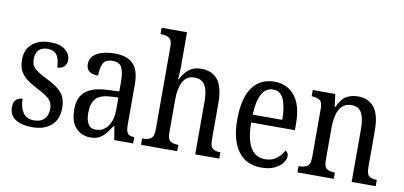

<svg xmlns="http://www.w3.org/2000/svg" viewBox="-72 -989 2581 1228"><g transform="rotate(10 1219.0 -375.0)"><path d="M184 10Q115 10 75 -16Q35 -42 35 -95Q35 -131 54 -145Q73 -159 93 -159Q93 -106 115.5 -70.5Q138 -35 187 -35Q233 -35 255.5 -59.5Q278 -84 278 -126Q278 -163 257 -185Q236 -207 180 -236Q133 -260 103.5 -282.5Q74 -305 60 -333.5Q46 -362 46 -405Q46 -472 89.5 -508.5Q133 -545 204 -545Q271 -545 304 -517.5Q337 -490 337 -452Q337 -426 321 -410Q305 -394 276 -394Q276 -501 196 -501Q157 -501 138 -479Q119 -457 119 -422Q119 -381 143 -359.5Q167 -338 223 -311Q290 -279 321.5 -243Q353 -207 353 -144Q353 -71 308 -30.5Q263 10 184 10Z M561 10Q506 10 468 -29Q430 -68 430 -150Q430 -230 478 -268Q526 -306 624 -309L694 -312V-373Q694 -429 680.5 -463Q667 -497 618 -497Q571 -497 557 -466.5Q543 -436 543 -388Q465 -388 465 -450Q465 -497 509.5 -521.5Q554 -546 624 -546Q703 -546 743.5 -507Q784 -468 784 -372V-113Q784 -71 795.5 -56Q807 -41 836 -41H839V0H716L702 -87H696Q678 -59 660.5 -37Q643 -15 620 -2.5Q597 10 561 10ZM587 -45Q637 -45 666 -86Q695 -127 695 -191V-273L644 -270Q575 -266 548.5 -234.5Q522 -203 522 -144Q522 -98 537.5 -71.5Q553 -45 587 -45Z M890 0V-41H898Q925 -41 945.5 -53.5Q966 -66 966 -113V-651Q966 -695 945 -707Q924 -719 898 -719H890V-760H1055V-534Q1055 -509 1053 -484Q1051 -459 1051 -454H1055Q1072 -492 1103.5 -519Q1135 -546 1187 -546Q1257 -546 1294 -499Q1331 -452 1331 -349V-113Q1331 -66 1349 -53.5Q1367 -41 1396 -41H1398V0H1242V-346Q1242 -412 1222 -447.5Q1202 -483 1153 -483Q1101 -483 1078 -439Q1055 -395 1055 -321V-108Q1055 -64 1074.5 -52.5Q1094 -41 1123 -41H1125V0Z M1670 10Q1573 10 1520.5 -62Q1468 -134 1468 -264Q1468 -405 1518.5 -475.5Q1569 -546 1661 -546Q1746 -546 1794.5 -484.5Q1843 -423 1843 -305V-263H1559Q1560 -152 1592.5 -99.5Q1625 -47 1687 -47Q1731 -47 1760.5 -70Q1790 -93 1806 -124Q1814 -120 1820 -112Q1826 -104 1826 -90Q1826 -70 1809 -46.5Q1792 -23 1757.5 -6.5Q1723 10 1670 10ZM1752 -314Q1752 -395 1731.5 -445Q1711 -495 1662 -495Q1614 -495 1588.5 -448Q1563 -401 1560 -314Z M1906 0V-41H1914Q1943 -41 1962.5 -53.5Q1982 -66 1982 -113V-427Q1982 -471 1962.5 -483Q1943 -495 1916 -495H1911V-536H2057L2068 -454H2072Q2095 -507 2127.5 -526.5Q2160 -546 2205 -546Q2272 -546 2309.5 -499Q2347 -452 2347 -349V-113Q2347 -66 2364 -53.5Q2381 -41 2410 -41H2414V0H2258V-346Q2258 -411 2239 -447.5Q2220 -484 2172 -484Q2134 -484 2111.5 -461Q2089 -438 2080 -400.5Q2071 -363 2071 -321V-108Q2071 -64 2090 -52.5Q2109 -41 2137 -41H2142V0Z"/></g></svg>

Font: Noto Serif Hebrew Condensed
Style: Regular
Weight: 400
Width: 3
Designer: Monotype Design Team
Foundry: Monotype Imaging Inc.
Version: Version 2.004; ttfautohint (v1.8.4.7-5d5b)